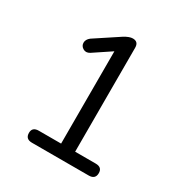

<svg xmlns="http://www.w3.org/2000/svg" viewBox="-165 -842 930 971"><g transform="rotate(30 300.0 -356.0)"><path d="M487 0H155Q117 0 117 -36Q117 -70 155 -70H285V-609L183 -541Q163 -529 145.5 -539.5Q128 -550 128 -569Q128 -588 147 -603L285 -694Q314 -712 334 -712Q367 -712 367 -677V-70H487Q525 -70 525 -36Q525 0 487 0Z"/></g></svg>

Font: Nunito
Style: Regular
Weight: 400
Designer: Vernon Adams
Foundry: Vernon Adams
Version: Version 3.602